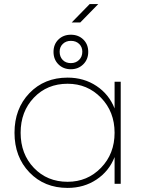

<svg xmlns="http://www.w3.org/2000/svg" viewBox="-20 -900 702 940"><path d="M541 -369V-500H571V0H541V-131Q514 -62 452.5 -21Q391 20 311 20Q197 20 124 -56Q51 -132 51 -250Q51 -368 124 -444Q197 -520 311 -520Q391 -520 452.5 -479Q514 -438 541 -369ZM311 -10Q408 -10 474.5 -78.5Q541 -147 541 -250Q541 -353 474.5 -421.5Q408 -490 311 -490Q211 -490 146 -422Q81 -354 81 -250Q81 -146 146 -78Q211 -10 311 -10ZM327 -561Q290 -561 266 -585Q242 -609 242 -646Q242 -683 266 -706.5Q290 -730 327 -730Q364 -730 388 -706.5Q412 -683 412 -646Q412 -609 387.5 -585Q363 -561 327 -561ZM327 -700Q303 -700 287.5 -685Q272 -670 272 -647Q272 -622 287 -606.5Q302 -591 327 -591Q351 -591 367 -606.5Q383 -622 383 -647Q383 -670 367.5 -685Q352 -700 327 -700ZM461 -880 373 -790H331L419 -880Z"/></svg>

Font: Metropolitano Thin
Style: Regular
Weight: 250
Designer: Fonts by Alex Slobzheninov & Chris M. Simpson / Changes by Cristiano Sobral
Foundry: Fonts by Alex Slobzheninov & Chris M. Simpson / Changes by Cristiano Sobral
Version: Version 1.00;August 30, 2020;FontCreator 13.0.0.2681 64-bit